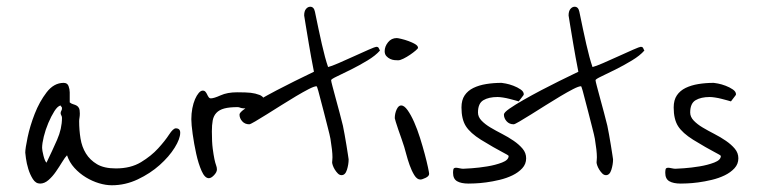

<svg xmlns="http://www.w3.org/2000/svg" viewBox="-20 -602 2258 570"><path d="M515 -208Q515 -190 498.5 -163.5Q482 -137 454 -112Q426 -87 389 -69.5Q352 -52 312 -52Q294 -52 274 -58Q254 -64 235 -75.5Q216 -87 201 -103.5Q186 -120 179 -141Q173 -135 164.5 -121Q156 -107 146 -92.5Q136 -78 124 -67.5Q112 -57 99 -57Q86 -57 77.5 -70.5Q69 -84 64 -100.5Q59 -117 57 -132Q55 -147 55 -149Q55 -161 62 -194.5Q69 -228 83 -264Q97 -300 118.5 -328Q140 -356 169 -356Q180 -356 183.5 -346.5Q187 -337 187 -328V-298Q192 -294 197.5 -292.5Q203 -291 207.5 -288.5Q212 -286 214.5 -281Q217 -276 217 -265Q217 -258 216 -252.5Q215 -247 215 -242Q215 -216 219 -191Q223 -166 235 -146.5Q247 -127 268 -114.5Q289 -102 324 -102Q368 -102 398.5 -120.5Q429 -139 449.5 -161.5Q470 -184 482 -202.5Q494 -221 502 -221Q515 -221 515 -208ZM164 -252Q164 -256 162 -259.5Q160 -263 160 -266Q160 -270 162 -273Q164 -276 164 -281Q164 -284 162 -285.5Q160 -287 160 -289Q151 -287 141.5 -272Q132 -257 123.5 -237Q115 -217 110 -196.5Q105 -176 105 -163Q105 -156 109 -140Q113 -124 118 -119Q135 -154 149.5 -187Q164 -220 164 -252Z M763 -305Q763 -298 757 -293.5Q751 -289 743 -286Q735 -283 727 -281.5Q719 -280 714 -280Q699 -280 694 -282Q689 -284 686 -284Q661 -284 646 -280Q631 -276 622.5 -267Q614 -258 611.5 -244.5Q609 -231 609 -212Q609 -180 611.5 -161Q614 -142 616.5 -130Q619 -118 621.5 -111.5Q624 -105 624 -99Q624 -91 615.5 -82Q607 -73 600 -73Q588 -73 578.5 -94.5Q569 -116 562.5 -145.5Q556 -175 552 -204Q548 -233 548 -248Q548 -265 551 -280.5Q554 -296 559 -307.5Q564 -319 570 -326Q576 -333 582 -333Q587 -333 590 -329.5Q593 -326 595 -321.5Q597 -317 599.5 -313.5Q602 -310 606 -310Q615 -310 635 -319Q655 -328 684 -328Q711 -328 724.5 -326.5Q738 -325 751 -320Q754 -319 758.5 -315.5Q763 -312 763 -305Z M1108 -452Q1095 -437 1071 -422.5Q1047 -408 1023 -396Q999 -384 981 -375.5Q963 -367 963 -364Q963 -361 967 -346Q971 -331 976.5 -310.5Q982 -290 988 -268Q994 -246 998 -229Q1000 -219 1003 -203Q1006 -187 1008.5 -171Q1011 -155 1013 -142.5Q1015 -130 1015 -129Q1015 -114 1010 -98Q1005 -82 994 -82Q988 -82 983 -87Q978 -92 974 -98.5Q970 -105 968 -111Q966 -117 966 -120Q966 -122 966.5 -126Q967 -130 967 -135Q967 -154 961 -190Q959 -201 953 -224Q947 -247 941 -271Q934 -299 925 -332Q921 -346 920 -346Q913 -346 896.5 -337.5Q880 -329 859 -316.5Q838 -304 815 -289.5Q792 -275 772 -262.5Q752 -250 737.5 -241.5Q723 -233 720 -233Q707 -233 699 -242Q691 -251 691 -262Q691 -268 707.5 -279.5Q724 -291 748.5 -305Q773 -319 801.5 -334Q830 -349 854.5 -361Q879 -373 895.5 -381Q912 -389 912 -389Q903 -435 897 -471Q892 -502 887.5 -528Q883 -554 883 -556Q883 -569 888.5 -575.5Q894 -582 901 -582Q912 -582 915 -567Q926 -513 935.5 -471Q945 -429 954 -403Q963 -405 985 -414.5Q1007 -424 1031 -435Q1055 -446 1074.5 -454.5Q1094 -463 1097 -463Q1103 -463 1104.5 -459Q1106 -455 1108 -452Z M1221 -460Q1221 -458 1214 -452Q1207 -446 1197.5 -439.5Q1188 -433 1178 -428Q1168 -423 1162 -423Q1158 -423 1151.5 -423.5Q1145 -424 1138.5 -427Q1132 -430 1127 -435.5Q1122 -441 1122 -450Q1122 -464 1132 -476.5Q1142 -489 1158 -489Q1161 -489 1171.5 -486.5Q1182 -484 1193 -480Q1204 -476 1212.5 -471Q1221 -466 1221 -460ZM1254 -86Q1254 -79 1243.5 -74Q1233 -69 1228 -69Q1218 -69 1210 -82Q1202 -95 1196 -112Q1190 -129 1186 -144.5Q1182 -160 1180 -166Q1177 -176 1172 -190Q1167 -204 1162.5 -217Q1158 -230 1155 -240Q1152 -250 1152 -251Q1152 -265 1157.5 -277Q1163 -289 1171 -289Q1180 -289 1190 -275Q1200 -261 1209.5 -239.5Q1219 -218 1227 -192.5Q1235 -167 1241 -144.5Q1247 -122 1250.5 -105.5Q1254 -89 1254 -86Z M1542 -132Q1542 -115 1530.5 -102.5Q1519 -90 1501.5 -81.5Q1484 -73 1463 -68Q1442 -63 1423 -60.5Q1404 -58 1389.5 -57.5Q1375 -57 1371 -57Q1349 -57 1337 -64Q1325 -71 1325 -89Q1325 -95 1326 -99.5Q1327 -104 1334 -104Q1337 -104 1344 -102.5Q1351 -101 1355 -101Q1359 -101 1380.5 -102.5Q1402 -104 1426.5 -108Q1451 -112 1470.5 -119.5Q1490 -127 1490 -139Q1490 -141 1469.5 -151.5Q1449 -162 1408 -187Q1376 -207 1363 -227.5Q1350 -248 1350 -283Q1350 -305 1359.5 -319Q1369 -333 1385.5 -341Q1402 -349 1423.5 -352.5Q1445 -356 1469 -356Q1471 -356 1481.5 -354Q1492 -352 1504 -347.5Q1516 -343 1525.5 -336.5Q1535 -330 1535 -322Q1535 -320 1531.5 -316Q1528 -312 1520 -301Q1517 -302 1509.5 -304Q1502 -306 1492.5 -308.5Q1483 -311 1473 -312.5Q1463 -314 1457 -314Q1431 -314 1415 -304.5Q1399 -295 1399 -268Q1399 -255 1409.5 -244Q1420 -233 1436 -223.5Q1452 -214 1470.5 -204.5Q1489 -195 1505 -184Q1521 -173 1531.5 -160.5Q1542 -148 1542 -132Z M1893 -452Q1880 -437 1856 -422.5Q1832 -408 1808 -396Q1784 -384 1766 -375.5Q1748 -367 1748 -364Q1748 -361 1752 -346Q1756 -331 1761.5 -310.5Q1767 -290 1773 -268Q1779 -246 1783 -229Q1785 -219 1788 -203Q1791 -187 1793.5 -171Q1796 -155 1798 -142.5Q1800 -130 1800 -129Q1800 -114 1795 -98Q1790 -82 1779 -82Q1773 -82 1768 -87Q1763 -92 1759 -98.5Q1755 -105 1753 -111Q1751 -117 1751 -120Q1751 -122 1751.5 -126Q1752 -130 1752 -135Q1752 -154 1746 -190Q1744 -201 1738 -224Q1732 -247 1726 -271Q1719 -299 1710 -332Q1706 -346 1705 -346Q1698 -346 1681.5 -337.5Q1665 -329 1644 -316.5Q1623 -304 1600 -289.5Q1577 -275 1557 -262.5Q1537 -250 1522.5 -241.5Q1508 -233 1505 -233Q1492 -233 1484 -242Q1476 -251 1476 -262Q1476 -268 1492.5 -279.5Q1509 -291 1533.5 -305Q1558 -319 1586.5 -334Q1615 -349 1639.5 -361Q1664 -373 1680.5 -381Q1697 -389 1697 -389Q1688 -435 1682 -471Q1677 -502 1672.5 -528Q1668 -554 1668 -556Q1668 -569 1673.5 -575.5Q1679 -582 1686 -582Q1697 -582 1700 -567Q1711 -513 1720.5 -471Q1730 -429 1739 -403Q1748 -405 1770 -414.5Q1792 -424 1816 -435Q1840 -446 1859.5 -454.5Q1879 -463 1882 -463Q1888 -463 1889.5 -459Q1891 -455 1893 -452Z M2172 -132Q2172 -115 2160.5 -102.5Q2149 -90 2131.5 -81.5Q2114 -73 2093 -68Q2072 -63 2053 -60.5Q2034 -58 2019.5 -57.5Q2005 -57 2001 -57Q1979 -57 1967 -64Q1955 -71 1955 -89Q1955 -95 1956 -99.5Q1957 -104 1964 -104Q1967 -104 1974 -102.5Q1981 -101 1985 -101Q1989 -101 2010.5 -102.5Q2032 -104 2056.5 -108Q2081 -112 2100.5 -119.5Q2120 -127 2120 -139Q2120 -141 2099.5 -151.5Q2079 -162 2038 -187Q2006 -207 1993 -227.5Q1980 -248 1980 -283Q1980 -305 1989.5 -319Q1999 -333 2015.5 -341Q2032 -349 2053.5 -352.5Q2075 -356 2099 -356Q2101 -356 2111.5 -354Q2122 -352 2134 -347.5Q2146 -343 2155.5 -336.5Q2165 -330 2165 -322Q2165 -320 2161.5 -316Q2158 -312 2150 -301Q2147 -302 2139.5 -304Q2132 -306 2122.5 -308.5Q2113 -311 2103 -312.5Q2093 -314 2087 -314Q2061 -314 2045 -304.5Q2029 -295 2029 -268Q2029 -255 2039.5 -244Q2050 -233 2066 -223.5Q2082 -214 2100.5 -204.5Q2119 -195 2135 -184Q2151 -173 2161.5 -160.5Q2172 -148 2172 -132Z"/></svg>

Font: Reenie Beanie
Style: Regular
Weight: 500
Designer: James Grieshaber
Foundry: James Grieshaber
Version: Version 1.000